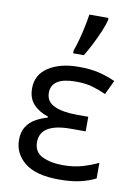

<svg xmlns="http://www.w3.org/2000/svg" viewBox="-90 -864 664 933"><g transform="rotate(10 241.5 -397.5)"><path d="M355 -315V-243H282Q131 -243 131 -151Q131 -102 172 -82Q213 -62 273 -62Q329 -62 371.5 -75Q414 -88 447 -104V-27Q416 -11 373 -0.5Q330 10 268 10Q153 10 98 -34.5Q43 -79 43 -146Q43 -186 59.5 -211.5Q76 -237 103 -252.5Q130 -268 162 -277V-282Q117 -296 89.5 -325.5Q62 -355 62 -404Q62 -472 119.5 -509Q177 -546 268 -546Q326 -546 367.5 -536Q409 -526 449 -508L416 -438Q383 -453 348.5 -463Q314 -473 267 -473Q146 -473 146 -397Q146 -353 187.5 -334Q229 -315 299 -315ZM229 -606V-620Q238 -644 247 -677Q256 -710 263 -744Q270 -778 274 -805H368V-794Q363 -772 349 -738.5Q335 -705 317 -669.5Q299 -634 282 -606Z"/></g></svg>

Font: Noto IKEA Arabic
Style: Regular
Weight: 400
Designer: Monotype Design Team
Foundry: Monotype Imaging Inc.
Version: Version 1.200